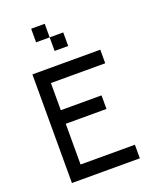

<svg xmlns="http://www.w3.org/2000/svg" viewBox="-177 -1104 991 1208"><g transform="rotate(-20 318.0 -500.0)"><path d="M90.9 -727.3V0H545.5V-90.9H181.8V-363.6H454.5V-454.5H181.8V-636.4H545.5V-727.3ZM181.8 -1000V-909.1H272.7V-1000ZM272.7 -909.1V-818.2H363.6V-909.1Z"/></g></svg>

Font: Departure Mono
Style: Regular
Weight: 400
Monospace: yes
Designer: Helena Zhang
Version: Version 1.500;Glyphs 3.3.1 (3343)